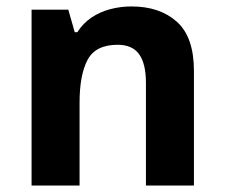

<svg xmlns="http://www.w3.org/2000/svg" viewBox="-20 -576 697 596"><path d="M388 -556Q476 -556 529 -508.5Q582 -461 582 -356V0H433V-319Q433 -378 412 -407.5Q391 -437 345 -437Q277 -437 252 -390.5Q227 -344 227 -257V0H78V-546H192L212 -476H220Q238 -504 264 -521.5Q290 -539 322 -547.5Q354 -556 388 -556Z"/></svg>

Font: Noto Sans Armenian
Style: Regular
Weight: 400
Designer: Monotype Design Team
Foundry: Monotype Imaging Inc.
Version: Version 2.007